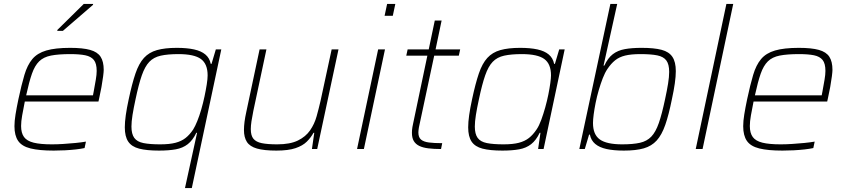

<svg xmlns="http://www.w3.org/2000/svg" viewBox="-20 -763 4333 983"><path d="M255 8Q181 8 136.5 -3Q92 -14 73 -41.5Q54 -69 54 -117Q54 -143 59.5 -177Q65 -211 74 -254Q90 -329 105 -379.5Q120 -430 145.5 -460.5Q171 -491 217 -504.5Q263 -518 339 -518Q404 -518 441.5 -507.5Q479 -497 495 -472.5Q511 -448 511 -405Q511 -396 508 -372Q505 -348 499.5 -317.5Q494 -287 487 -256L484 -243H107Q99 -203 93.5 -172Q88 -141 88 -118Q88 -82 103 -61.5Q118 -41 152.5 -32.5Q187 -24 246 -24Q273 -24 304.5 -26Q336 -28 366.5 -31Q397 -34 420 -38L413 -5Q395 -1 368.5 2Q342 5 312.5 6.5Q283 8 255 8ZM114 -275H456L460 -296Q466 -329 470.5 -355Q475 -381 475 -400Q475 -438 460.5 -456Q446 -474 416.5 -480Q387 -486 340 -486Q279 -486 241 -478.5Q203 -471 180.5 -449Q158 -427 143.5 -385.5Q129 -344 114 -275ZM273 -605 274 -610 409 -743H457L456 -738L302 -605Z M927 200 989 -83H985Q967 -45 941.5 -25Q916 -5 880 1.5Q844 8 794 8Q731 8 692.5 -2Q654 -12 636.5 -38Q619 -64 619 -111Q619 -138 624 -173.5Q629 -209 639 -255Q656 -335 673.5 -386.5Q691 -438 717 -466.5Q743 -495 783.5 -506.5Q824 -518 885 -518Q937 -518 973.5 -510Q1010 -502 1031.5 -484Q1053 -466 1059 -436H1063L1085 -510H1113L962 200ZM800 -24Q848 -24 878.5 -32Q909 -40 930 -56.5Q951 -73 969 -100Q979 -116 990 -143Q1001 -170 1010.5 -203Q1020 -236 1027 -269Q1034 -302 1038.5 -330.5Q1043 -359 1043 -377Q1043 -436 1008.5 -461Q974 -486 894 -486Q839 -486 803 -478Q767 -470 744.5 -446.5Q722 -423 706 -377Q690 -331 674 -255Q664 -209 658.5 -174.5Q653 -140 653 -115Q653 -77 667.5 -57Q682 -37 714.5 -30.5Q747 -24 800 -24Z M1395 8Q1332 8 1295.5 -2.5Q1259 -13 1244 -36.5Q1229 -60 1229 -97Q1229 -117 1232 -140Q1235 -163 1241 -190L1309 -510H1344L1277 -195Q1271 -166 1267.5 -142.5Q1264 -119 1264 -102Q1264 -69 1277.5 -52.5Q1291 -36 1320.5 -30Q1350 -24 1399 -24Q1465 -24 1505 -43.5Q1545 -63 1567.5 -95.5Q1590 -128 1601 -167.5Q1612 -207 1621 -246L1678 -510H1713L1604 0H1577L1589 -83H1585Q1572 -59 1551 -38Q1530 -17 1493 -4.5Q1456 8 1395 8Z M1949 -682 1962 -743H2004L1991 -682ZM1808 0 1916 -510H1951L1843 0Z M2238 0Q2201 0 2173 -3.5Q2145 -7 2126.5 -16Q2108 -25 2098.5 -41Q2089 -57 2089 -83Q2089 -90 2089.5 -97Q2090 -104 2091.5 -112.5Q2093 -121 2095 -130L2168 -478H2060L2067 -510H2175L2206 -658H2241L2210 -510H2336L2329 -478H2203L2125 -112Q2124 -107 2123.5 -102.5Q2123 -98 2122.5 -93.5Q2122 -89 2122 -85Q2122 -60 2135.5 -48.5Q2149 -37 2176 -33.5Q2203 -30 2244 -30Z M2552 8Q2489 8 2450.5 -2Q2412 -12 2394.5 -38Q2377 -64 2377 -111Q2377 -138 2382 -173.5Q2387 -209 2397 -255Q2414 -335 2431.5 -386.5Q2449 -438 2475 -466.5Q2501 -495 2541.5 -506.5Q2582 -518 2643 -518Q2695 -518 2731.5 -510Q2768 -502 2789.5 -484Q2811 -466 2817 -436H2821L2843 -510H2871L2763 0H2735L2747 -83H2743Q2725 -45 2699.5 -25Q2674 -5 2638 1.5Q2602 8 2552 8ZM2558 -24Q2606 -24 2636.5 -32Q2667 -40 2688 -56.5Q2709 -73 2727 -100Q2740 -119 2751 -149Q2762 -179 2771.5 -213Q2781 -247 2787.5 -279.5Q2794 -312 2797.5 -338Q2801 -364 2801 -377Q2801 -436 2766.5 -461Q2732 -486 2652 -486Q2597 -486 2561 -478Q2525 -470 2502.5 -446.5Q2480 -423 2464 -377Q2448 -331 2432 -255Q2422 -209 2416.5 -174.5Q2411 -140 2411 -115Q2411 -77 2425.5 -57Q2440 -37 2472.5 -30.5Q2505 -24 2558 -24Z M3174 8Q3122 8 3085.5 0Q3049 -8 3027.5 -26Q3006 -44 3000 -74H2996L2974 0H2946L3105 -743H3140L3070 -427H3074Q3092 -466 3117.5 -485.5Q3143 -505 3179 -511.5Q3215 -518 3265 -518Q3329 -518 3367 -508Q3405 -498 3422.5 -472Q3440 -446 3440 -399Q3440 -372 3435 -336.5Q3430 -301 3420 -255Q3404 -175 3386 -123.5Q3368 -72 3342 -43.5Q3316 -15 3276 -3.5Q3236 8 3174 8ZM3165 -24Q3221 -24 3256.5 -32Q3292 -40 3314.5 -63.5Q3337 -87 3353 -133Q3369 -179 3385 -255Q3395 -301 3400.5 -335.5Q3406 -370 3406 -395Q3406 -434 3391.5 -453.5Q3377 -473 3345 -479.5Q3313 -486 3259 -486Q3211 -486 3180.5 -478.5Q3150 -471 3129 -454Q3108 -437 3090 -410Q3077 -391 3066 -362.5Q3055 -334 3045.5 -301.5Q3036 -269 3029.5 -236.5Q3023 -204 3019.5 -177Q3016 -150 3016 -133Q3016 -74 3051 -49Q3086 -24 3165 -24Z M3542 0 3699 -743H3734L3577 0Z M3986 8Q3912 8 3867.5 -3Q3823 -14 3804 -41.5Q3785 -69 3785 -117Q3785 -143 3790.5 -177Q3796 -211 3805 -254Q3821 -329 3836 -379.5Q3851 -430 3876.5 -460.5Q3902 -491 3948 -504.5Q3994 -518 4070 -518Q4135 -518 4172.5 -507.5Q4210 -497 4226 -472.5Q4242 -448 4242 -405Q4242 -396 4239 -372Q4236 -348 4230.5 -317.5Q4225 -287 4218 -256L4215 -243H3838Q3830 -203 3824.5 -172Q3819 -141 3819 -118Q3819 -82 3834 -61.5Q3849 -41 3883.5 -32.5Q3918 -24 3977 -24Q4004 -24 4035.5 -26Q4067 -28 4097.5 -31Q4128 -34 4151 -38L4144 -5Q4126 -1 4099.5 2Q4073 5 4043.5 6.5Q4014 8 3986 8ZM3845 -275H4187L4191 -296Q4197 -329 4201.5 -355Q4206 -381 4206 -400Q4206 -438 4191.5 -456Q4177 -474 4147.5 -480Q4118 -486 4071 -486Q4010 -486 3972 -478.5Q3934 -471 3911.5 -449Q3889 -427 3874.5 -385.5Q3860 -344 3845 -275Z"/></svg>

Font: Saira Thin
Style: Italic
Weight: 100
Italic angle: -12°
Designer: Hector Gatti with collaboration of the Omnibus-Type team
Foundry: Omnibus-Type
Version: Version 1.101